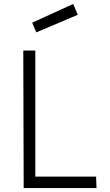

<svg xmlns="http://www.w3.org/2000/svg" viewBox="-20 -953 559 973"><path d="M100 0 98 -697H159V-58H467L469 0ZM351 -933 374 -878 164 -789 143 -838Z"/></svg>

Font: Panefresco 250wt
Style: Regular
Weight: 300
Version: Version 1.000